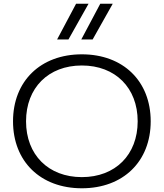

<svg xmlns="http://www.w3.org/2000/svg" viewBox="-20 -1002 880 1032"><path d="M420 10C642 10 790 -134 790 -350C790 -566 642 -710 420 -710C198 -710 50 -566 50 -350C50 -134 198 10 420 10ZM420 -50C240 -50 120 -170 120 -350C120 -530 240 -650 420 -650C600 -650 720 -530 720 -350C720 -170 600 -50 420 -50ZM417 -790H478L586 -982H519ZM287 -790H348L456 -982H389Z"/></svg>

Font: Gully Light
Style: Regular
Weight: 300
Designer: jaikishan Patel
Foundry: MagicType
Version: Version 1.000;Glyphs 3.2 (3242)